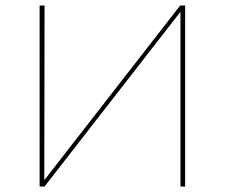

<svg xmlns="http://www.w3.org/2000/svg" viewBox="-20 -678 817 698"><path d="M653 -658V0H636V-635L142 0H124V-658H142L141 -23L635 -658Z"/></svg>

Font: EauTestSC Thin
Style: Regular
Weight: 250
Designer: Christian Thalmann (Catharsis Fonts)
Version: Version 0.001;PS 000.001;hotconv 1.0.88;makeotf.lib2.5.64775